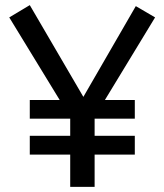

<svg xmlns="http://www.w3.org/2000/svg" viewBox="-20 -729 640 749"><path d="M96.2 -709 305.2 -351.1 509.8 -705.1 585 -661.1 389.2 -338.9H505.9V-266.1H349.1V-199.2H505.9V-126H349.1V0H253.9V-126H96.2V-199.2H253.9V-266.1H96.2V-338.9H212.9L16.1 -661.1Z"/></svg>

Font: ABeeZee
Style: Regular
Weight: 400
Designer: Anja Meiners
Foundry: Anja Meiners
Version: Version 1.002